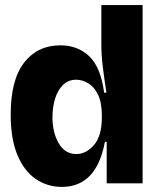

<svg xmlns="http://www.w3.org/2000/svg" viewBox="-20 -720 616 754"><path d="M223 14Q166 14 120.5 -17Q75 -48 48.5 -111Q22 -174 22 -270Q22 -407 75 -474.5Q128 -542 217 -542Q286 -542 331 -498.5Q376 -455 389 -356H398Q390 -406 384 -455Q378 -504 378 -545V-700H540V0H399V-163H392Q359 14 223 14ZM280 -115Q318 -115 349 -150.5Q380 -186 380 -259V-266Q380 -317 365 -348Q350 -379 326.5 -393Q303 -407 279 -407Q248 -407 227 -386Q206 -365 196 -331.5Q186 -298 186 -259Q186 -200 210.5 -157.5Q235 -115 280 -115Z"/></svg>

Font: Bricolage Grotesque 48pt ExtraBold
Style: Regular
Weight: 800
Designer: Mathieu Triay
Foundry: Atelier Triay
Version: Version 1.000; ttfautohint (v1.8.4.7-5d5b);gftools[0.9.32]